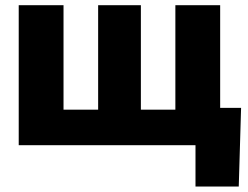

<svg xmlns="http://www.w3.org/2000/svg" viewBox="-20 -549 936 726"><path d="M50.8 -529.3H220.2V-134.3H351.1V-529.3H512.7V-134.3H643.1V-529.3H812.5V0H50.8ZM719.2 156.2V0H674.8V-141.1H891.6L882.8 156.2Z"/></svg>

Font: Inter 24pt ExtraBold
Style: Regular
Weight: 800
Designer: Rasmus Andersson
Foundry: rsms
Version: Version 4.001;git-66647c0bb